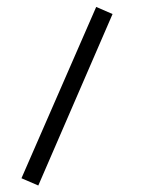

<svg xmlns="http://www.w3.org/2000/svg" viewBox="-20 -352 417 568"><path d="M264.6 -331.5 313 -310.5 93.3 196.8 43.5 175.3Z"/></svg>

Font: Vazir Light WOL
Style: Light-WOL
Weight: 300
Designer: Saber Rastikerdar
Foundry: Saber Rastikerdar
Version: Version 30.0.0